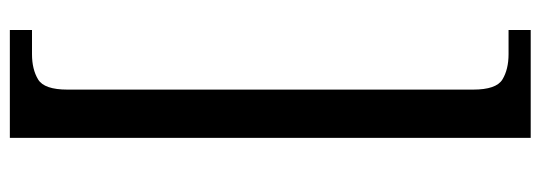

<svg xmlns="http://www.w3.org/2000/svg" viewBox="-374 -465 1098 390"><g transform="rotate(-90 175.0 -270.0)"><path d="M90 -799H309V-754H260Q229 -754 208.5 -741.5Q188 -729 188 -682V142Q188 189 208.5 201.5Q229 214 260 214H309V259H90Z"/></g></svg>

Font: Noto Serif Sinhala SemiCondensed Medium
Style: Regular
Weight: 500
Width: 4
Designer: Jelle Bosma - Monotype Design Team
Foundry: Monotype Imaging Inc.
Version: Version 2.007; ttfautohint (v1.8.4.7-5d5b)